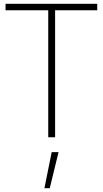

<svg xmlns="http://www.w3.org/2000/svg" viewBox="-20 -720 540 1007"><path d="M9 -666V-700H490V-666H269V0H233V-666ZM213 267 251 78H287L241 267Z"/></svg>

Font: TitilliumMaps29L
Style: 1 wt
Weight: 100
Designer: Campivisivi
Foundry: Accademia di Belle Arti di Urbino and students of MA course of Visual design
Version: Version 001.001